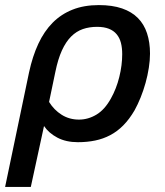

<svg xmlns="http://www.w3.org/2000/svg" viewBox="-50 -547 651 759"><path d="M-29.8 191.9 64.9 -261.2Q78.6 -324.7 101.6 -374Q124.5 -423.3 158.2 -457.3Q191.9 -491.2 237.1 -509Q282.2 -526.9 340.8 -526.9Q394 -526.9 432.4 -513.7Q470.7 -500.5 495.1 -475.8Q519.5 -451.2 531.2 -415.5Q543 -379.9 543 -335Q543 -308.6 538.3 -278.8Q533.7 -249 525.4 -219.2Q517.1 -189.5 505.9 -161.6Q494.6 -133.8 481.9 -110.8Q461.4 -75.7 437.5 -51.5Q413.6 -27.3 385.7 -12.7Q357.9 2 326.2 8.5Q294.4 15.1 257.8 15.1Q210.9 15.1 176.8 -2.9Q142.6 -21 124 -48.8L71.8 191.9ZM144 -144Q163.6 -112.3 193.8 -93.3Q224.1 -74.2 262.2 -74.2Q298.3 -74.2 331.1 -93.8Q363.8 -113.3 388.2 -157.2Q410.2 -196.3 421.6 -242.7Q433.1 -289.1 433.1 -333Q433.1 -357.9 428 -377.7Q422.9 -397.5 411.1 -411.6Q399.4 -425.8 380.4 -433.3Q361.3 -440.9 334 -440.9Q303.2 -440.9 277.6 -432.1Q252 -423.3 231.2 -402.6Q210.4 -381.8 194.8 -347.7Q179.2 -313.5 168.9 -263.2Z"/></svg>

Font: Clear Sans Medium
Style: Italic
Weight: 500
Italic angle: -12°
Foundry: Intel Corporation
Version: Version 1.00